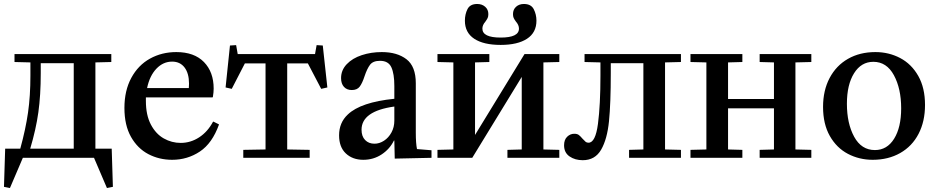

<svg xmlns="http://www.w3.org/2000/svg" viewBox="-20 -794 4709 966"><path d="M30 152 0 146 6 -46H82Q109 -144 121 -227.5Q133 -311 133 -414V-480L53 -482V-522H540V-482L460 -480V-46H542L548 146L518 152L453 0H95ZM351 -46V-476H185V-426Q185 -315 173 -229Q161 -143 132 -46Z M889 -75Q939 -75 982 -103Q1025 -131 1052 -182H1054L1082 -168Q1048 -73 985.5 -31.5Q923 10 846 10Q781 10 726.5 -18.5Q672 -47 639 -105.5Q606 -164 606 -251Q606 -338 640.5 -402Q675 -466 734.5 -499Q794 -532 867 -532Q957 -532 1006 -482Q1055 -432 1055 -348Q1055 -330 1051 -306L1049 -304H714V-286Q714 -215 739 -167.5Q764 -120 804 -97.5Q844 -75 889 -75ZM930 -351Q931 -358 931 -373Q931 -425 908.5 -454.5Q886 -484 846 -484Q801 -484 767 -448.5Q733 -413 720 -351Z M1573 -567 1604 -565 1627 -354 1596 -347 1529 -475H1425V-42L1538 -40V0H1204V-40L1316 -42V-475H1212L1146 -347L1115 -354L1137 -565L1168 -567L1176 -522H1565Z M1730 -218Q1795 -280 1964 -297V-361Q1964 -423 1949 -455.5Q1934 -488 1892 -488Q1857 -488 1842 -468.5Q1827 -449 1814 -410Q1803 -376 1790 -358.5Q1777 -341 1750 -341Q1725 -341 1710.5 -357Q1696 -373 1696 -401Q1696 -441 1724.5 -471Q1753 -501 1800 -516.5Q1847 -532 1901 -532Q1978 -532 2025 -496Q2072 -460 2072 -375V-126Q2072 -73 2078 -44L2151 -38V0L1966 4L1964 -87H1962Q1941 -44 1900 -17Q1859 10 1808 10Q1754 10 1720 -22Q1686 -54 1686 -113Q1686 -177 1730 -218ZM1864 -71Q1889 -71 1912 -86Q1935 -101 1949.5 -127.5Q1964 -154 1964 -187V-258Q1799 -235 1799 -141Q1799 -108 1817 -89.5Q1835 -71 1864 -71Z M2261 -42V-480L2181 -482V-522H2442V-482L2370 -480V-115L2619 -522H2794V-482L2714 -480V-42L2794 -40V0H2533V-40L2605 -42V-407L2356 0H2181V-40ZM2319 -690Q2319 -722 2332 -748Q2345 -774 2381 -774Q2405 -774 2421 -760Q2437 -746 2437 -723Q2437 -711 2433.5 -703.5Q2430 -696 2422 -685Q2407 -668 2407 -650Q2407 -605 2499 -605Q2591 -605 2591 -650Q2591 -668 2576 -685Q2568 -696 2564.5 -703.5Q2561 -711 2561 -723Q2561 -746 2576.5 -760Q2592 -774 2616 -774Q2652 -774 2665.5 -747.5Q2679 -721 2679 -690Q2679 -630 2631.5 -599Q2584 -568 2499 -568Q2413 -568 2366 -599Q2319 -630 2319 -690Z M2818 -63Q2818 -91 2833.5 -106Q2849 -121 2869 -121Q2884 -121 2892 -115Q2900 -109 2911 -96Q2921 -85 2926.5 -80.5Q2932 -76 2941 -76Q2976 -76 2988.5 -171Q3001 -266 3001 -414V-480L2921 -482V-522H3406V-482L3326 -480V-42L3406 -40V0H3145V-40L3217 -42V-476H3053V-426Q3053 -274 3044 -184Q3035 -94 3004.5 -41Q2974 12 2912 12Q2873 12 2845.5 -7Q2818 -26 2818 -63Z M3534 -42V-480L3454 -482V-522H3715V-482L3643 -480V-296H3874V-480L3802 -482V-522H4062V-482L3982 -480V-42L4062 -40V0H3802V-40L3874 -42V-249H3643V-42L3715 -40V0H3454V-40Z M4384 -532Q4452 -532 4509 -502Q4566 -472 4600 -412Q4634 -352 4634 -266Q4634 -183 4601.5 -120.5Q4569 -58 4509 -24Q4449 10 4371 10Q4303 10 4246 -20Q4189 -50 4155 -110Q4121 -170 4121 -256Q4121 -339 4154 -401.5Q4187 -464 4246.5 -498Q4306 -532 4384 -532ZM4382 -39Q4443 -39 4478.5 -96Q4514 -153 4514 -249Q4514 -348 4477.5 -415.5Q4441 -483 4374 -483Q4313 -483 4277 -425.5Q4241 -368 4241 -272Q4241 -173 4277.5 -106Q4314 -39 4382 -39Z"/></svg>

Font: Minipax
Style: Bold
Weight: 500
Designer: Raphaël Ronot, Igor Stepanchenko (Cyrillic)
Foundry: steppetype
Version: Version 1.002